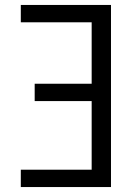

<svg xmlns="http://www.w3.org/2000/svg" viewBox="-20 -755 540 775"><path d="M64 0V-70H350V-347H120V-417H350V-665H64V-735H428V0Z"/></svg>

Font: Iosevka Custom
Style: Regular
Weight: 400
Monospace: yes
Designer: Belleve Invis
Foundry: Belleve Invis
Version: Version 32.5.0; ttfautohint (v1.8.4)